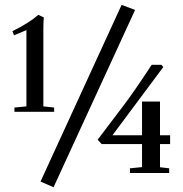

<svg xmlns="http://www.w3.org/2000/svg" viewBox="-20 -719 760 798"><path d="M202.6 59.1 148.4 35.6 485.4 -698.7 541.5 -677.7ZM40 -254.4V-272L89.8 -276.9V-593.8L38.1 -572.3L31.7 -589.4Q101.6 -624 139.2 -657.2L162.1 -646.5Q160.2 -628.9 160.2 -597.2V-276.9L205.1 -272V-254.4ZM520 0V-19.5L570.3 -24.4V-120.1H402.8L385.7 -138.2L495.6 -283.2Q537.6 -338.4 610.4 -449.7H650.9L658.7 -440.4L447.3 -156.7H570.3V-296.9H645V-156.7H687V-120.1H645V-23.9L683.1 -19.5V0Z"/></svg>

Font: Elstob 18pt SemiBold
Style: Regular
Weight: 600
Designer: Peter S. Baker
Version: Version 1.015